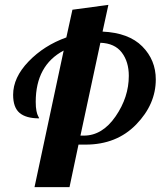

<svg xmlns="http://www.w3.org/2000/svg" viewBox="-20 -770 661 790"><path d="M278 -730 426 -750 402 -640Q510 -635 565.5 -579Q621 -523 621 -443Q621 -341 540.5 -258Q460 -175 332 -175H303L266 0H122L242 -562Q127 -501 127 -351Q127 -328 130 -313.5Q133 -299 137 -292Q141 -285 141 -283Q87 -283 60.5 -305.5Q34 -328 34 -380Q34 -451 97.5 -517Q161 -583 253 -616ZM311 -212H325Q401 -212 455.5 -291Q510 -370 510 -458Q510 -516 481 -554Q452 -592 393 -594Z"/></svg>

Font: Lobster Two
Style: Bold Italic
Weight: 700
Designer: Pablo Impallari
Foundry: Pablo Impallari. www.impallari.com
Version: Version 2.000